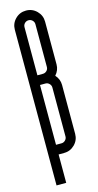

<svg xmlns="http://www.w3.org/2000/svg" viewBox="-132 -754 475 934"><g transform="rotate(-15 105.5 -287.0)"><path d="M181.6 -76.2Q181.6 -44.6 159.3 -22.3Q137 0 105.4 0H77.9V142.9H29.2V-641Q29.2 -672.6 51.4 -694.9Q73.7 -717.2 105.4 -717.2Q137 -717.2 159.3 -694.9Q181.6 -672.6 181.6 -641V-426.1Q181.6 -396.5 161.2 -374Q181.6 -351.5 181.6 -322.4Q181.6 -322.4 181.6 -76.2ZM77.9 -349.9V-48.7H105.4Q116.6 -48.7 124.7 -56.9Q132.9 -65 132.9 -76.2V-322.4Q132.9 -333.6 124.7 -341.7Q116.6 -349.9 105.4 -349.9ZM77.9 -398.6H105.4Q116.6 -398.6 124.7 -406.5Q132.9 -414.4 132.9 -426.1V-641Q132.9 -652.6 124.7 -660.6Q116.6 -668.5 105.4 -668.5Q94.1 -668.5 86 -660.6Q77.9 -652.6 77.9 -641Z"/></g></svg>

Font: Marapfhont
Style: Book
Weight: 400
Version: Version 0.15